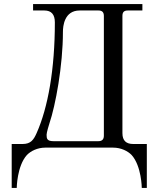

<svg xmlns="http://www.w3.org/2000/svg" viewBox="-20 -732 780 952"><path d="M211 -64C211 -75 223 -114 225 -120C255 -208 292 -406 292 -574C292 -601 298 -680 375 -680H468C486 -680 495 -672 495 -653V-59C495 -41 486 -32 468 -32H245C213 -32 211 -45 211 -64ZM38 -18V200H63C63 200 64 92 113 37C132 17 166 0 204 0H541C580 0 614 17 633 37C682 92 683 200 683 200H708V-18H641C606 -18 587 -34 587 -72V-653C587 -672 595 -680 614 -680H686V-712H144V-680H200C235 -680 252 -660 252 -621C252 -389 218 -199 162 -73C147 -39 133 -18 92 -18Z"/></svg>

Font: Old Standard
Style: Regular
Weight: 400
Designer: Alexey Kryukov <alexios@thessalonica.org.ru>
Version: Version 2.0